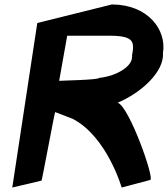

<svg xmlns="http://www.w3.org/2000/svg" viewBox="-20 -840 752 860"><path d="M147 -737 35 0 166 -31C168 -31 225 -338 227 -338L305 -308C459 -229 525 0 525 0L653 -34C674 -38 558 -365 507 -380C612 -424 716 -518 710 -603C727 -707 642 -820 481 -820ZM245 -478 281 -680H474C581 -679 583 -653 571 -589C582 -589 571 -588 571 -588C576 -546 507 -500 424 -491C422 -482 254 -479 245 -478Z"/></svg>

Font: Ember
Style: Ita
Weight: 400
Designer: Stig
Foundry: Cannot Into Space Fonts
Version: Version 0.127